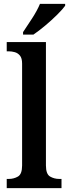

<svg xmlns="http://www.w3.org/2000/svg" viewBox="-20 -979 359 999"><path d="M15 0V-48H26Q52 -48 73.5 -60.5Q95 -73 95 -118V-648Q95 -676 84 -689.5Q73 -703 57 -707.5Q41 -712 26 -712H15V-760H219V-118Q219 -73 240.5 -60.5Q262 -48 288 -48H300V0ZM100 -812Q121 -843 147.5 -884Q174 -925 188 -959H319V-949Q307 -932 278.5 -903.5Q250 -875 216 -846.5Q182 -818 154 -799H100Z"/></svg>

Font: Noto Serif Thai SemiCondensed SemiBold
Style: Regular
Weight: 600
Width: 4
Designer: Monotype Design Team
Foundry: Monotype Imaging Inc.
Version: Version 2.002; ttfautohint (v1.8.4.7-5d5b)